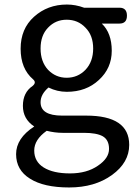

<svg xmlns="http://www.w3.org/2000/svg" viewBox="-20 -577 603 847"><path d="M285 250Q173 250 112 211Q51 173 51 103Q51 33 131 -19Q81 -52 81 -110Q81 -169 124 -198Q142 -213 126 -227Q71 -274 71 -362Q71 -450 130 -503Q190 -557 275 -557Q313 -557 351 -543H507Q540 -543 540 -508Q540 -473 507 -473H429Q473 -431 473 -353Q473 -276 416 -224Q360 -172 275 -172Q232 -172 194 -191Q159 -161 159 -126Q159 -67 254 -67H360Q550 -67 550 62Q550 140 474 195Q398 250 285 250ZM192 -269Q226 -234 274 -234Q323 -234 357 -269Q391 -305 391 -363Q391 -421 357 -455Q324 -490 274 -490Q225 -490 192 -455Q159 -421 159 -363Q159 -305 192 -269ZM412 154Q461 121 461 80Q461 40 433 24Q406 9 350 9H256Q222 9 186 0Q131 39 131 87Q131 136 173 162Q215 188 289 188Q363 188 412 154Z"/></svg>

Font: Swei Gothic CJK TC Regular
Style: Regular
Weight: 400
Version: Version 2.129